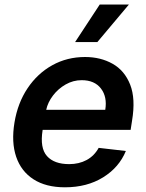

<svg xmlns="http://www.w3.org/2000/svg" viewBox="-20 -799 633 830"><path d="M260.7 10.7Q178.6 10.7 125 -23.8Q71.4 -58.2 49.9 -121.3Q28.4 -184.3 42.6 -269.5Q56.5 -353.7 99.1 -417.4Q141.7 -481.2 205.8 -516.9Q269.9 -552.6 347.7 -552.6Q414.8 -552.6 466.6 -523.4Q518.5 -494.3 542.6 -433.4Q566.8 -372.5 550.8 -277L544.7 -237.6H164.4L164.1 -235.8Q152 -159.1 183.1 -124.3Q214.1 -89.5 279.1 -89.5Q321.4 -89.5 354.4 -107.2Q387.4 -125 406.6 -159.8L524.1 -146.3Q495 -75.3 425.6 -32.3Q356.2 10.7 260.7 10.7ZM179.7 -324.2H435Q444.2 -380 416.5 -416.2Q388.8 -452.4 333.1 -452.4Q296.2 -452.4 263.8 -433.9Q231.5 -415.5 209.2 -386.2Q186.8 -356.9 179.7 -324.2ZM304.7 -617.2 411.2 -779.5H537.3L400.9 -617.2Z"/></svg>

Font: Inter UI Semi Bold
Style: Italic
Weight: 600
Italic angle: -9.39999°
Designer: Rasmus Andersson
Foundry: rsms
Version: 3.2;8d6f07862